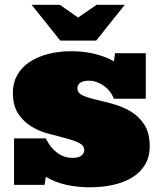

<svg xmlns="http://www.w3.org/2000/svg" viewBox="-20 -776 677 809"><path d="M594.2 -359.9H460Q445.8 -395 416 -415.5Q386.2 -436 354 -436Q332 -436 319.1 -428Q306.2 -419.9 306.2 -403.8Q306.2 -383.8 328.6 -373.8Q351.1 -363.8 385 -356Q418.9 -348.1 458.5 -337.2Q498 -326.2 532 -305.7Q565.9 -285.2 588.4 -250.5Q610.8 -215.8 610.8 -159.2Q610.8 -115.2 591.3 -82.5Q571.8 -49.8 537.8 -28.8Q503.9 -7.8 458 2.7Q412.1 13.2 358.9 13.2Q307.1 13.2 261 3.2Q214.8 -6.8 172.9 -30.8L168 2.9H39.1V-192.9H172.9Q191.9 -153.8 220.9 -132.3Q250 -110.8 285.2 -110.8Q312 -110.8 323.5 -120.8Q335 -130.9 335 -143.1Q335 -163.1 312.5 -174.1Q290 -185.1 257.1 -193.6Q224.1 -202.1 184.6 -212.6Q145 -223.1 112.1 -243.2Q79.1 -263.2 56.6 -297.1Q34.2 -331.1 34.2 -386.2Q34.2 -425.8 52 -458.5Q69.8 -491.2 103 -513.7Q136.2 -536.1 181.2 -548.1Q226.1 -560.1 279.8 -560.1Q339.8 -560.1 387.9 -546.6Q436 -533.2 460 -517.1L464.8 -551.8H594.2ZM113.3 -755.9H231.9L309.1 -702.1L387.2 -755.9H505.9L385.3 -605H233.9Z"/></svg>

Font: Ultra
Style: Regular
Weight: 400
Designer: Astigmatic (AOETI)
Foundry: Astigmatic (AOETI)
Version: Version 1.001